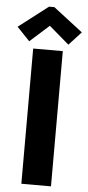

<svg xmlns="http://www.w3.org/2000/svg" viewBox="-80 -983 467 1018"><g transform="rotate(5 153.0 -474.0)"><path d="M74.2 0V-719.7H231.9V0ZM49.8 -756.3 -18.1 -827.6 138.7 -948.2H167L323.7 -827.6L258.3 -756.3L152.3 -847.2H151.4Z"/></g></svg>

Font: Reddit Sans Condensed ExtraBold
Style: Regular
Weight: 800
Designer: Stephen Hutchings
Foundry: Reddit
Version: Version 1.014